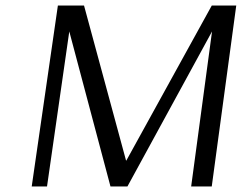

<svg xmlns="http://www.w3.org/2000/svg" viewBox="-20 -670 875 690"><path d="M741 0H667L742 -557L438 0H377L229 -557L149 0H94L188 -650H282L433 -93H434L741 -650H829Z"/></svg>

Font: Arsenal SC
Style: Italic
Weight: 400
Italic angle: -9.10001°
Designer: Andrij Shevchenko
Foundry: Stairsfor
Version: Version 2.001; ttfautohint (v1.8.4.7-5d5b)